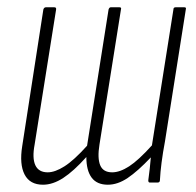

<svg xmlns="http://www.w3.org/2000/svg" viewBox="-20 -501 537 527"><path d="M98 6Q62 6 47.5 -22Q33 -50 41 -100L99 -475Q101 -481 106 -481H129Q135 -481 134 -475L75 -104Q68 -67 77 -47.5Q86 -28 111 -28Q131 -28 157 -44.5Q183 -61 219 -101L278 -475Q280 -481 284 -481H308Q314 -481 312 -475L253 -104Q247 -67 255 -47.5Q263 -28 288 -28Q309 -28 334.5 -44.5Q360 -61 397 -102L456 -475Q456 -481 462 -481H486Q492 -481 490 -475L433 -114Q427 -82 423.5 -55Q420 -28 419 -7Q419 0 413 0H391Q387 0 387 -6Q389 -21 391 -38Q393 -55 394 -69Q358 -31 330.5 -12.5Q303 6 276 6Q246 6 231.5 -13.5Q217 -33 217 -70Q182 -31 153.5 -12.5Q125 6 98 6Z"/></svg>

Font: Sofia Sans Extra Condensed ExtraLight
Style: Italic
Weight: 250
Italic angle: -9°
Version: Version 4.100